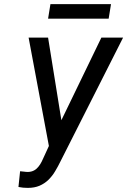

<svg xmlns="http://www.w3.org/2000/svg" viewBox="-20 -892 612 924"><path d="M211.4 -802.2H502.9L514.2 -872.1H222.7ZM467.8 -710.9 275.4 -313.5 211.4 -710.9H117.7L215.3 -189.5L192.9 -140.6C189 -131.8 185.1 -123 180.7 -114.3C176.3 -105 170.9 -97.2 165 -89.8C159.2 -82.5 152.3 -76.2 144 -71.8C135.7 -67.4 126.5 -64.9 115.2 -64.5C108.9 -64.5 102.5 -64.9 96.2 -65.9L76.7 -67.9L68.8 7.8C76.2 9.3 84 10.3 91.3 11.2C98.6 11.7 106.4 12.2 113.8 12.2C135.3 12.2 153.8 8.8 169.9 2C186 -4.9 200.2 -14.2 212.9 -26.4C225.1 -38.6 236.3 -52.2 245.6 -68.4C254.9 -84 264.2 -100.6 272.5 -118.2L572.3 -710.9Z"/></svg>

Font: Roboto Condensed
Style: Italic
Weight: 400
Designer: Google
Version: Version 1.000;PS 001.000;hotconv 1.0.88;makeotf.lib2.5.64775